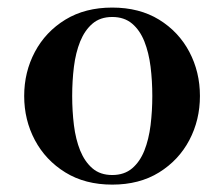

<svg xmlns="http://www.w3.org/2000/svg" viewBox="-20 -490 608 520"><path d="M284 10Q210.5 10 157 -23Q103.5 -56 74.5 -110.5Q45.5 -165 45.5 -230Q45.5 -295 74.5 -349.5Q103.5 -404 157 -436.8Q210.5 -469.5 284 -469.5Q357.5 -469.5 410.8 -436.8Q464 -404 492.8 -349.5Q521.5 -295 521.5 -230Q521.5 -165 492.8 -110.5Q464 -56 410.8 -23Q357.5 10 284 10ZM284 -16Q316.5 -16 337.8 -34Q359 -52 371 -82.2Q383 -112.5 387.8 -151Q392.5 -189.5 392.5 -230Q392.5 -271 387.8 -309.2Q383 -347.5 371 -377.8Q359 -408 337.8 -426Q316.5 -444 284 -444Q251.5 -444 230.5 -426Q209.5 -408 197.2 -377.8Q185 -347.5 180.2 -309.2Q175.5 -271 175.5 -230Q175.5 -189.5 180.2 -151Q185 -112.5 197.2 -82.2Q209.5 -52 230.5 -34Q251.5 -16 284 -16Z"/></svg>

Font: Bodoni Moda 9pt SemiBold
Style: Regular
Weight: 600
Designer: Owen Earl
Foundry: indestructible type
Version: Version 2.005